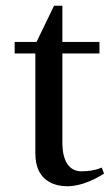

<svg xmlns="http://www.w3.org/2000/svg" viewBox="-20 -636 384 668"><path d="M31 -450H103V-102C103 0 179 12 214 12C265 12 313 -14 342 -32L334 -53C310 -43 288 -40 263 -40C229 -40 197 -64 197 -140V-450H326V-490H197V-616H168L107 -490H31Z"/></svg>

Font: Lingua Franca
Style: Regular
Weight: 400
Version: Version 1.19